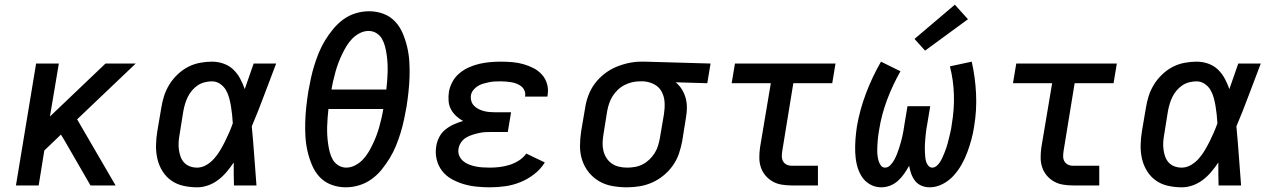

<svg xmlns="http://www.w3.org/2000/svg" viewBox="-20 -791 5440 819"><path d="M48 0 134 -520H231L193 -294L430 -520H559L309 -282L473 0H366L258 -187L240 -217L169 -149L145 0Z M821 8Q791 8 762 1.5Q733 -5 710.5 -21Q688 -37 673 -61Q658 -85 651.5 -113Q645 -141 645.5 -171Q646 -201 651 -231L668 -331Q672 -357 680 -382Q688 -407 702.5 -430.5Q717 -454 737.5 -473.5Q758 -493 782 -505.5Q806 -518 832.5 -523Q859 -528 884 -528Q910 -528 934 -519.5Q958 -511 975.5 -494Q993 -477 1004.5 -455.5Q1016 -434 1024 -411Q1034 -438 1043 -465.5Q1052 -493 1062 -520H1158Q1132 -453 1107 -385.5Q1082 -318 1054 -252Q1060 -189 1064.5 -126Q1069 -63 1074 0H978Q977 -24 977 -48.5Q977 -73 977 -98Q963 -77 946.5 -57.5Q930 -38 910 -23Q890 -8 867 0Q844 8 821 8ZM821 -76Q841 -76 860 -87Q879 -98 893.5 -114.5Q908 -131 919 -149.5Q930 -168 939.5 -187Q949 -206 957.5 -225.5Q966 -245 973 -265Q972 -284 970 -302.5Q968 -321 965 -339Q962 -357 957 -375Q952 -393 943 -408Q934 -423 918.5 -433.5Q903 -444 884 -444Q869 -444 853 -440Q837 -436 823.5 -427Q810 -418 799 -405Q788 -392 781 -377.5Q774 -363 769.5 -348Q765 -333 762 -317L746 -217Q743 -201 742 -185Q741 -169 743 -153.5Q745 -138 750 -123.5Q755 -109 765 -98Q775 -87 789.5 -81.5Q804 -76 821 -76Z M1455 8Q1423 8 1393.5 -3Q1364 -14 1343.5 -36Q1323 -58 1311 -86.5Q1299 -115 1292 -145Q1285 -175 1283 -206.5Q1281 -238 1282 -270.5Q1283 -303 1286.5 -335.5Q1290 -368 1295 -400Q1300 -428 1306 -456Q1312 -484 1320.5 -511.5Q1329 -539 1340 -566Q1351 -593 1366.5 -618.5Q1382 -644 1401.5 -667.5Q1421 -691 1445 -708.5Q1469 -726 1497.5 -734.5Q1526 -743 1554 -743Q1587 -743 1616 -732Q1645 -721 1665.5 -699Q1686 -677 1698 -648.5Q1710 -620 1717 -590Q1724 -560 1726 -528.5Q1728 -497 1727 -464.5Q1726 -432 1722.5 -399.5Q1719 -367 1714 -335Q1709 -307 1703 -279Q1697 -251 1688.5 -223.5Q1680 -196 1669 -169Q1658 -142 1642.5 -116.5Q1627 -91 1608 -67.5Q1589 -44 1564.5 -26.5Q1540 -9 1511.5 -0.5Q1483 8 1455 8ZM1394 -409H1628Q1630 -428 1631.5 -446.5Q1633 -465 1633.5 -484Q1634 -503 1633 -521Q1632 -539 1629.5 -557Q1627 -575 1622.5 -592.5Q1618 -610 1609.5 -625Q1601 -640 1586 -649.5Q1571 -659 1552 -659Q1533 -659 1514.5 -649.5Q1496 -640 1482 -625.5Q1468 -611 1457.5 -593.5Q1447 -576 1438.5 -558Q1430 -540 1423 -521.5Q1416 -503 1411 -484.5Q1406 -466 1401.5 -447Q1397 -428 1394 -409ZM1457 -76Q1476 -76 1494.5 -85.5Q1513 -95 1527 -109.5Q1541 -124 1551.5 -141.5Q1562 -159 1570.5 -177Q1579 -195 1586 -213.5Q1593 -232 1598 -250.5Q1603 -269 1607.5 -288Q1612 -307 1615 -326H1381Q1379 -307 1377.5 -288.5Q1376 -270 1375.5 -251Q1375 -232 1376 -214Q1377 -196 1379.5 -178Q1382 -160 1386.5 -142.5Q1391 -125 1399.5 -110Q1408 -95 1423.5 -85.5Q1439 -76 1457 -76Z M2070 8Q2041 8 2012 5Q1983 2 1956.5 -6Q1930 -14 1906 -27.5Q1882 -41 1865.5 -62.5Q1849 -84 1842.5 -111.5Q1836 -139 1841 -168Q1844 -188 1854 -207Q1864 -226 1880.5 -239Q1897 -252 1916 -260.5Q1935 -269 1955 -275Q1939 -284 1925.5 -296.5Q1912 -309 1903.5 -325Q1895 -341 1893.5 -360.5Q1892 -380 1895 -400Q1899 -422 1910.5 -443Q1922 -464 1941 -479.5Q1960 -495 1982 -504.5Q2004 -514 2026 -519Q2048 -524 2070.5 -526Q2093 -528 2116 -528Q2140 -528 2164.5 -526Q2189 -524 2212 -517.5Q2235 -511 2255.5 -500.5Q2276 -490 2291.5 -473Q2307 -456 2313.5 -433Q2320 -410 2316 -386Q2316 -384 2315.5 -382.5Q2315 -381 2315 -379H2219Q2220 -380 2220 -380.5Q2220 -381 2220 -381Q2222 -393 2217.5 -404Q2213 -415 2204.5 -422Q2196 -429 2185 -433.5Q2174 -438 2162.5 -440Q2151 -442 2139.5 -443Q2128 -444 2116 -444Q2103 -444 2091 -443.5Q2079 -443 2067 -440.5Q2055 -438 2042.5 -434.5Q2030 -431 2019 -424.5Q2008 -418 1999.5 -407.5Q1991 -397 1989 -385Q1987 -372 1990.5 -360Q1994 -348 2002.5 -339.5Q2011 -331 2022 -325.5Q2033 -320 2045 -317Q2057 -314 2070 -313Q2083 -312 2095 -312H2160L2146 -228H2082Q2067 -228 2053 -227.5Q2039 -227 2025 -224Q2011 -221 1996.5 -216.5Q1982 -212 1969 -204.5Q1956 -197 1947 -184Q1938 -171 1936 -157Q1933 -142 1938.5 -128Q1944 -114 1955 -104.5Q1966 -95 1980 -89.5Q1994 -84 2008.5 -81Q2023 -78 2038.5 -77Q2054 -76 2070 -76Q2090 -76 2111 -78.5Q2132 -81 2153 -87.5Q2174 -94 2193 -106Q2212 -118 2225 -136L2304 -98Q2286 -69 2258 -47.5Q2230 -26 2198.5 -13.5Q2167 -1 2134.5 3.5Q2102 8 2070 8Z M2654 8Q2623 8 2592 2.5Q2561 -3 2535.5 -18Q2510 -33 2491.5 -56Q2473 -79 2463.5 -107.5Q2454 -136 2454 -167.5Q2454 -199 2459 -231L2476 -331Q2480 -358 2490 -384.5Q2500 -411 2517 -434Q2534 -457 2557.5 -475.5Q2581 -494 2607 -505Q2633 -516 2660.5 -522Q2688 -528 2715 -528Q2719 -528 2723 -528Q2727 -528 2731 -528L3011 -520L2997 -436L2862 -440Q2878 -427 2888.5 -410Q2899 -393 2904.5 -373.5Q2910 -354 2910 -332.5Q2910 -311 2906 -289L2890 -189Q2885 -162 2876 -135.5Q2867 -109 2850.5 -85.5Q2834 -62 2811 -43Q2788 -24 2762 -12.5Q2736 -1 2708.5 3.5Q2681 8 2654 8ZM2655 -76Q2672 -76 2689 -79Q2706 -82 2721.5 -90Q2737 -98 2750 -110.5Q2763 -123 2772.5 -138Q2782 -153 2787 -169.5Q2792 -186 2795 -203L2812 -303Q2816 -328 2815 -352.5Q2814 -377 2803.5 -398Q2793 -419 2772 -430.5Q2751 -442 2726 -444H2717Q2715 -444 2713 -444Q2711 -444 2709 -444Q2692 -444 2675.5 -440Q2659 -436 2643.5 -428Q2628 -420 2615 -407.5Q2602 -395 2593 -380.5Q2584 -366 2578.5 -350Q2573 -334 2570 -317L2554 -217Q2551 -199 2550.5 -181.5Q2550 -164 2554 -147.5Q2558 -131 2567 -117Q2576 -103 2589.5 -93.5Q2603 -84 2620 -80Q2637 -76 2655 -76Q2655 -76 2655 -76Q2655 -76 2655 -76Z M3357 0Q3335 0 3314 -3.5Q3293 -7 3275.5 -17Q3258 -27 3245 -42.5Q3232 -58 3225.5 -77.5Q3219 -97 3219 -118.5Q3219 -140 3222 -162L3268 -436H3101L3115 -520H3544L3530 -436H3364L3317 -148Q3315 -136 3315 -124.5Q3315 -113 3320 -103.5Q3325 -94 3335 -89Q3345 -84 3357 -84H3469V0Z M3739 8Q3712 8 3689.5 -5.5Q3667 -19 3654 -41Q3641 -63 3635 -88.5Q3629 -114 3628 -141Q3627 -168 3629 -195.5Q3631 -223 3635 -250Q3647 -321 3673.5 -391.5Q3700 -462 3738 -528L3821 -487Q3787 -427 3763.5 -364Q3740 -301 3730 -237Q3728 -226 3726.5 -214.5Q3725 -203 3724 -192Q3723 -181 3722.5 -169.5Q3722 -158 3722 -147Q3722 -136 3723.5 -125Q3725 -114 3728 -104Q3731 -94 3737.5 -85Q3744 -76 3755 -76Q3768 -76 3778 -86.5Q3788 -97 3794.5 -109Q3801 -121 3806 -133.5Q3811 -146 3815 -158.5Q3819 -171 3822.5 -183.5Q3826 -196 3829 -209Q3832 -222 3834 -234.5Q3836 -247 3838 -260L3851 -338H3948L3935 -260Q3933 -250 3931.5 -240Q3930 -230 3929 -219.5Q3928 -209 3927 -199Q3926 -189 3925.5 -179Q3925 -169 3925 -159Q3925 -149 3925.5 -139Q3926 -129 3927 -119Q3928 -109 3931 -100Q3934 -91 3940.5 -83.5Q3947 -76 3957 -76Q3967 -76 3976 -84Q3985 -92 3990.5 -101Q3996 -110 4000.5 -120Q4005 -130 4009 -140Q4013 -150 4016.5 -160Q4020 -170 4022.5 -180Q4025 -190 4027.5 -200Q4030 -210 4032.5 -220.5Q4035 -231 4037 -241Q4039 -251 4040 -261Q4051 -325 4049 -387.5Q4047 -450 4032 -508L4125 -528Q4140 -462 4143.5 -391.5Q4147 -321 4135 -250Q4131 -223 4123.5 -195.5Q4116 -168 4106 -141Q4096 -114 4081.5 -88.5Q4067 -63 4047 -41Q4027 -19 4000 -5.5Q3973 8 3946 8Q3927 8 3910.5 1Q3894 -6 3883.5 -19.5Q3873 -33 3867 -49.5Q3861 -66 3858 -84Q3848 -66 3836.5 -49.5Q3825 -33 3810 -19.5Q3795 -6 3776.5 1Q3758 8 3739 8ZM3926 -575 3881 -625 4053 -771 4109 -709Z M4557 0Q4535 0 4514 -3.5Q4493 -7 4475.5 -17Q4458 -27 4445 -42.5Q4432 -58 4425.5 -77.5Q4419 -97 4419 -118.5Q4419 -140 4422 -162L4468 -436H4301L4315 -520H4744L4730 -436H4564L4517 -148Q4515 -136 4515 -124.5Q4515 -113 4520 -103.5Q4525 -94 4535 -89Q4545 -84 4557 -84H4669V0Z M5021 8Q4991 8 4962 1.5Q4933 -5 4910.5 -21Q4888 -37 4873 -61Q4858 -85 4851.5 -113Q4845 -141 4845.5 -171Q4846 -201 4851 -231L4868 -331Q4872 -357 4880 -382Q4888 -407 4902.5 -430.5Q4917 -454 4937.5 -473.5Q4958 -493 4982 -505.5Q5006 -518 5032.5 -523Q5059 -528 5084 -528Q5110 -528 5134 -519.5Q5158 -511 5175.5 -494Q5193 -477 5204.5 -455.5Q5216 -434 5224 -411Q5234 -438 5243 -465.5Q5252 -493 5262 -520H5358Q5332 -453 5307 -385.5Q5282 -318 5254 -252Q5260 -189 5264.5 -126Q5269 -63 5274 0H5178Q5177 -24 5177 -48.5Q5177 -73 5177 -98Q5163 -77 5146.5 -57.5Q5130 -38 5110 -23Q5090 -8 5067 0Q5044 8 5021 8ZM5021 -76Q5041 -76 5060 -87Q5079 -98 5093.5 -114.5Q5108 -131 5119 -149.5Q5130 -168 5139.5 -187Q5149 -206 5157.5 -225.5Q5166 -245 5173 -265Q5172 -284 5170 -302.5Q5168 -321 5165 -339Q5162 -357 5157 -375Q5152 -393 5143 -408Q5134 -423 5118.5 -433.5Q5103 -444 5084 -444Q5069 -444 5053 -440Q5037 -436 5023.5 -427Q5010 -418 4999 -405Q4988 -392 4981 -377.5Q4974 -363 4969.5 -348Q4965 -333 4962 -317L4946 -217Q4943 -201 4942 -185Q4941 -169 4943 -153.5Q4945 -138 4950 -123.5Q4955 -109 4965 -98Q4975 -87 4989.5 -81.5Q5004 -76 5021 -76Z"/></svg>

Font: Iosevka SS04 Medium Extended
Style: Italic
Weight: 500
Width: 7
Italic angle: -9°
Monospace: yes
Designer: Belleve Invis
Foundry: Belleve Invis
Version: Version 19.0.0; ttfautohint (v1.8.4)